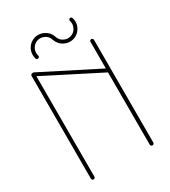

<svg xmlns="http://www.w3.org/2000/svg" viewBox="-166 -751 742 836"><g transform="rotate(-30 204.5 -333.0)"><path d="M141.6 -663.1C124.5 -657.7 111.8 -647.5 103.5 -631.8C98.7 -622.2 96.3 -612.2 96.3 -602.1C96.3 -595.8 97.2 -589.4 99.1 -583V-582.5C101.1 -576.7 105 -575.2 109.9 -577.1C115.7 -579.1 117.7 -582.5 115.7 -587.9C114.4 -592.5 113.8 -597.1 113.8 -601.7C113.8 -609 115.5 -616.3 119.1 -623.5C125 -634.8 134.3 -642.6 146.5 -646.5C151.1 -647.8 155.7 -648.5 160.2 -648.5C167.6 -648.5 174.9 -646.7 182.1 -643.1C193.8 -637.2 201.2 -627.9 204.6 -615.7L205.1 -615.2C210.9 -598.6 221.2 -585.9 236.8 -578.1C246.5 -573 256.4 -570.5 266.5 -570.5C272.6 -570.5 278.9 -571.4 285.2 -573.2C301.8 -578.1 314.5 -588.9 322.8 -604.5C327.8 -614 330.3 -623.8 330.3 -633.9C330.3 -640.5 329.3 -647.1 327.1 -653.8C325.2 -659.2 321.8 -661.1 316.4 -659.7C314 -658.7 312 -657.2 311 -655.3C310.1 -653.3 310.1 -650.9 311 -648.4C312.3 -643.8 313 -639.2 313 -634.7C313 -627.3 311.2 -620 307.6 -612.8C301.8 -601.1 292.5 -593.8 280.3 -589.8C275.7 -588.4 271.2 -587.7 266.7 -587.7C259.2 -587.7 251.9 -589.6 244.6 -593.3C232.9 -599.1 225.6 -608.4 221.7 -621.1V-621.6C215.8 -638.2 205.6 -650.4 189.9 -658.2C180 -663.2 170 -665.7 159.7 -665.7C153.7 -665.7 147.7 -664.9 141.6 -663.1ZM351.1 -534.2C348.6 -534.2 346.7 -533.2 345.2 -531.7C343.3 -529.8 342.8 -527.8 342.8 -525.4V-391.6L63.5 -533.2L63 -533.7C62 -533.7 61 -534.2 60.1 -534.2H59.6H59.1H57.6H57.1H56.2H55.7C53.7 -534.2 52.7 -533.7 52.7 -533.7C52.2 -533.7 52.2 -533.2 52.2 -533.2H51.8L51.3 -532.7H50.8V-532.2C50.3 -532.2 49.8 -531.7 49.3 -531.7L48.8 -530.8L48.3 -530.3L47.9 -529.8V-529.3L47.4 -528.8L46.9 -528.3V-527.8L46.4 -527.3V-525.4V-8.3V-6.8C46.4 -6.8 46.9 -6.3 46.9 -5.9C47.4 -5.9 47.4 -5.4 47.4 -4.9L47.9 -4.4C48.3 -3.4 48.3 -2.9 48.3 -2.4C49.3 -2 49.8 -1.5 49.8 -1.5H50.8C51.3 -1.5 51.3 -1 51.3 -0.5H51.8H52.2C52.7 -0.5 53.7 0 55.2 0C57.1 0 59.1 -0.5 60.5 -1.5L61.5 -2.4C62 -3.4 62.5 -3.4 62.5 -3.4L63 -4.4V-4.9L63.5 -5.4V-5.9V-6.8L64 -7.3V-8.3V-513.7L342.3 -372.1V-8.3C342.3 -6.3 343.3 -4.4 345.2 -2.4C347.2 -0.5 349.1 0 351.1 0C353.5 0 355.5 -0.5 357.4 -2.4C359.4 -4.4 360.4 -6.3 360.4 -8.3V-525.4C360.4 -527.8 359.4 -529.8 357.4 -531.7C355.5 -533.2 353.5 -534.2 351.6 -534.2Z"/></g></svg>

Font: Mill
Style: Thin
Weight: 100
Version: Version 001.000